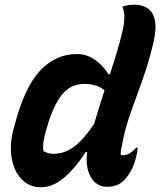

<svg xmlns="http://www.w3.org/2000/svg" viewBox="-20 -778 676 810"><path d="M304 -550Q337 -550 362.5 -536.5Q388 -523 407 -503.5Q426 -484 437 -465H444Q458 -509 472 -554.5Q486 -600 498 -652Q504 -678 504.5 -704.5Q505 -731 496 -750Q519 -758 549 -758Q580 -758 603 -743Q626 -728 633.5 -692Q641 -656 626 -593Q607 -513 581 -441Q555 -369 530.5 -300Q506 -231 493 -157Q490 -145 489.5 -137.5Q489 -130 489 -125Q491 -124 494 -123.5Q497 -123 498 -123Q513 -123 527 -131.5Q541 -140 555 -155H561Q560 -146 558.5 -136Q557 -126 553 -111Q546 -83 535.5 -63Q525 -43 512 -27Q496 -7 476.5 1.5Q457 10 431 10Q386 10 362.5 -32.5Q339 -75 348 -136H341Q303 -75 254 -31.5Q205 12 152 12Q104 12 72 -21Q40 -54 30 -107.5Q20 -161 34 -222L41 -248Q84 -412 150 -481Q216 -550 304 -550ZM163 -141Q183 -129 205 -129Q251 -129 291.5 -158.5Q332 -188 377 -255Q388 -293 399 -328Q410 -363 421 -397Q389 -424 336 -424Q278 -424 241.5 -378.5Q205 -333 180 -247L175 -230Q158 -176 163 -141Z"/></svg>

Font: Recursive Sn Csl St
Style: Bold Italic
Weight: 700
Italic angle: -15°
Version: Version 1.079;hotconv 1.0.112;makeotfexe 2.5.65598; ttfautoh